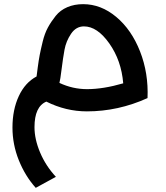

<svg xmlns="http://www.w3.org/2000/svg" viewBox="-20 -536 801 924"><path d="M152 368Q101 311 70.5 235Q40 159 40 78Q40 -8 70.5 -73.5Q101 -139 156 -168Q157 -176 161.5 -210.5Q166 -245 171 -271Q176 -297 185.5 -336Q195 -375 210.5 -403.5Q226 -432 248 -459.5Q270 -487 304 -501.5Q338 -516 380 -516Q466 -516 539.5 -454.5Q613 -393 654 -288.5Q695 -184 690 -64Q549 0 398 0Q297 0 203 -47Q146 -23 146 76Q146 134 173 198Q200 262 249 315ZM399 -107Q477 -107 573 -135Q564 -245 506 -327Q448 -409 384 -409Q346 -409 322 -373.5Q298 -338 290.5 -297Q283 -256 276.5 -203.5Q270 -151 266 -137Q330 -107 399 -107Z"/></svg>

Font: Montserrat-Arabic
Style: Regular
Weight: 400
Designer: Mohamed Gaber
Foundry: Kief Type Foundry
Version: Version 5.008;PS 005.008;hotconv 1.0.88;makeotf.lib2.5.64775